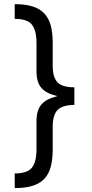

<svg xmlns="http://www.w3.org/2000/svg" viewBox="-20 -790 453 948"><path d="M347.2 -309.1Q288.6 -309.1 252 -318.6Q215.3 -328.1 195.1 -345.5Q174.8 -362.8 167.5 -386Q160.2 -409.2 160.2 -437V-577.6Q160.2 -639.6 137.7 -668.2Q115.2 -696.8 52.7 -696.8V-769.5Q105 -769.5 140.9 -758.3Q176.8 -747.1 198.7 -723.6Q220.7 -700.2 230.5 -664.3Q240.2 -628.4 240.2 -578.6V-465.8Q240.2 -408.2 263.9 -383.5Q287.6 -358.9 347.2 -358.9ZM52.7 138.7V66.4Q115.2 66.4 137.7 37.8Q160.2 9.3 160.2 -53.2V-192.9Q160.2 -220.2 167.5 -243.7Q174.8 -267.1 195.1 -284.7Q215.3 -302.2 252 -312Q288.6 -321.8 347.2 -321.8V-272Q287.6 -271.5 263.9 -246.6Q240.2 -221.7 240.2 -164.1V-52.2Q240.2 -2.4 230.5 33.7Q220.7 69.8 198.7 93Q176.8 116.2 140.9 127.4Q105 138.7 52.7 138.7ZM347.2 -272 260.3 -271.5V-359.4L347.2 -358.9Z"/></svg>

Font: Inter 20pt
Style: Regular
Weight: 400
Version: Version 4.001;git-66647c0bb